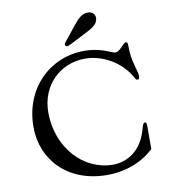

<svg xmlns="http://www.w3.org/2000/svg" viewBox="-104 -1077 1040 1176"><g transform="rotate(-10 416.5 -489.0)"><path d="M72.8 -356C72.8 -150.4 224.6 11.2 467.3 11.2C582.5 11.2 685.5 -28.3 760.3 -98.6V-236.8C760.3 -253.9 759.3 -265.6 750 -265.6C739.3 -265.6 735.4 -253.4 731 -236.8C694.8 -91.8 596.2 -44.9 512.7 -44.9C329.6 -44.9 177.7 -209.5 177.7 -428.2C177.7 -598.1 301.8 -714.4 456.1 -714.4C565.4 -714.4 682.1 -648.4 736.8 -543C741.2 -534.2 745.1 -531.7 752 -531.7C759.3 -531.7 763.7 -537.1 763.7 -552.2C763.7 -566.9 756.8 -587.9 746.6 -627.9C735.4 -670.4 731.4 -701.7 731.4 -745.6C731.4 -763.7 728 -769.5 719.2 -769.5C713.4 -769.5 708 -765.6 685.1 -741.7C668.5 -724.6 657.7 -719.2 647.5 -719.2C640.6 -719.2 631.3 -722.7 619.1 -727.5C587.4 -740.2 536.1 -762.2 459 -762.2C248 -762.2 72.8 -599.1 72.8 -356ZM362.8 -808.1C367.7 -808.1 372.6 -809.6 383.8 -815.4L500 -875C547.9 -899.4 566.4 -920.9 566.4 -949.7C566.4 -973.1 547.4 -989.3 524.4 -989.3C496.1 -989.3 473.6 -980 436 -933.6L357.9 -836.4C352.1 -829.6 349.6 -825.2 349.6 -820.3C349.6 -814.9 353.5 -808.1 362.8 -808.1Z"/></g></svg>

Font: Stoke
Style: Light
Weight: 300
Designer: Nicole Fally
Foundry: Nicole Fally
Version: Version 1.001